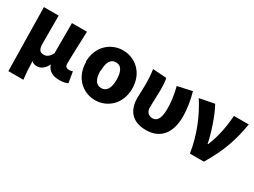

<svg xmlns="http://www.w3.org/2000/svg" viewBox="-56 -1255 2899 2195"><g transform="rotate(30 1393.5 -158.0)"><path d="M79 273H277C267 188 263 125 261 36C280 57 305 62 332 62C384 62 431 28 459 -33H462C484 35 542 71 631 71C686 71 716 62 743 50L719 -94C705 -88 689 -85 678 -85C641 -85 619 -97 619 -137C619 -237 628 -422 632 -566H434V-168C405 -113 375 -91 334 -91C284 -91 260 -116 260 -201V-564H65Z M796 -262C796 -55 942 66 1101 66C1260 66 1406 -55 1406 -261C1406 -468 1259 -589 1099 -589C939 -589 792 -468 792 -260ZM992 -260C992 -364 1023 -430 1096 -430C1169 -430 1200 -364 1200 -259C1200 -155 1168 -89 1094 -89C1020 -89 988 -155 988 -258Z M1500 -575C1512 -505 1514 -429 1514 -379C1514 -319 1509 -260 1509 -200C1509 -44 1586 71 1777 71C1969 71 2068 -61 2068 -274C2068 -377 2049 -484 2021 -584L1831 -542C1860 -428 1869 -341 1869 -262C1869 -137 1836 -83 1773 -83C1724 -83 1687 -117 1687 -177C1687 -260 1694 -360 1694 -408C1694 -467 1691 -520 1681 -562Z M2118 -548C2218 -396 2313 -181 2348 52H2532C2671 -180 2726 -351 2764 -573H2569C2558 -432 2533 -284 2474 -145H2468C2443 -272 2377 -475 2313 -586Z"/></g></svg>

Font: GenEiGothic-pro-Heavy
Style: Bold
Weight: 900
Designer: Ryoko NISHIZUKA (kana & ideographs); Paul D. Hunt (Latin, Greek & Cyrillic); Wenlong ZHANG (bopomofo); Sandoll Communica
Foundry: Adobe Systems Incorporated; o_tamon
Version: Version 1.000.140830